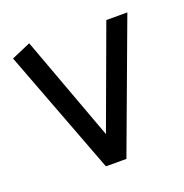

<svg xmlns="http://www.w3.org/2000/svg" viewBox="-98 -589 650 678"><g transform="rotate(-20 227.5 -250.5)"><path d="M265 0 445 -485H366L227 -107L82 -501L10 -470L188 0Z"/></g></svg>

Font: Catamaran Thin
Style: Regular
Weight: 400
Version: Version 2.000